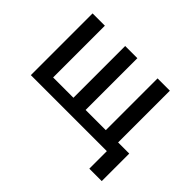

<svg xmlns="http://www.w3.org/2000/svg" viewBox="-139 -776 1170 1170"><g transform="rotate(45 446.0 -190.5)"><path d="M730 151V0H75V-532H181V-86H356V-532H461V-86H635V-532H741V-86H837V151Z"/></g></svg>

Font: Geist Med
Style: Regular
Weight: 400
Designer: Basement.studio, Andrés Briganti, Mateo Zaragoza
Foundry: Basement.studio, Vercel, Andrés Briganti, Guido Ferreyra, Mateo Zaragoza
Version: Version 1.401